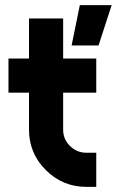

<svg xmlns="http://www.w3.org/2000/svg" viewBox="-20 -728 468 748"><path d="M93 -656V-500H13V-367H93V-223Q93 -131 158 -66Q224 0 316 0H355V-133H316Q279 -133 252 -160Q226 -186 226 -223V-367H355V-500H226V-656ZM259 -551H364L415 -708H291Z"/></svg>

Font: Unageo
Style: Bold
Weight: 700
Designer: Richard Sepsi
Foundry: Richard Sepsi
Version: Version 2.000